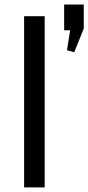

<svg xmlns="http://www.w3.org/2000/svg" viewBox="-20 -810 382 830"><path d="M173.1 -740V0H84.2V-740ZM342.1 -790.5V-686.6L300.8 -584L269.6 -593L296.2 -761.2L327.2 -679.2H257.3V-790.5Z"/></svg>

Font: Pathway Extreme 8pt Thin
Style: Regular
Weight: 100
Designer: Eduardo Rodriguez Tunni
Foundry: Eduardo Rodriguez Tunni
Version: Version 1.000